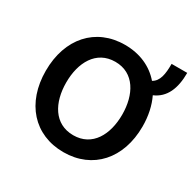

<svg xmlns="http://www.w3.org/2000/svg" viewBox="-135 -723 879 874"><g transform="rotate(30 304.5 -286.0)"><path d="M609.4 -583.5H527.3C527.3 -529.8 521 -489.7 488.6 -471.9C444.2 -523.4 379.6 -552.6 301.1 -552.6C147.4 -552.6 46.9 -440 46.9 -270.2C46.9 -101.6 147.4 11 301.1 11C454.9 11 555.4 -101.6 555.4 -270.2C555.4 -326 544.4 -375.7 524.5 -416.9C584.9 -442.8 609.4 -501.4 609.4 -583.5ZM154.1 -270.6C154.1 -375 201 -463.8 301.5 -463.8C401.3 -463.8 448.2 -375 448.2 -270.6C448.2 -165.8 401.3 -78.1 301.5 -78.1C201 -78.1 154.1 -165.8 154.1 -270.6Z"/></g></svg>

Font: Magic Ui Pro Medium
Style: Regular
Weight: 500
Designer: Stefan Endress, Andreas Faust
Version: Version 1.000;FEAKit 1.0